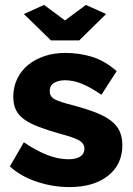

<svg xmlns="http://www.w3.org/2000/svg" viewBox="-20 -750 539 780"><path d="M159 -730 244 -667 329 -730 411 -693 302 -586H187L77 -693ZM262 10Q195 10 130 -11.5Q65 -33 20 -74L77 -172Q125 -139 170.5 -121Q216 -103 258 -103Q289 -103 306 -114Q323 -125 323 -146Q323 -167 301.5 -179.5Q280 -192 226 -206Q173 -221 136.5 -235Q100 -249 77 -266Q54 -283 44 -305Q34 -327 34 -357Q34 -397 50 -430Q66 -463 94 -486Q122 -509 160.5 -522Q199 -535 244 -535Q303 -535 354.5 -519Q406 -503 454 -461L392 -365Q347 -396 312 -410Q277 -424 244 -424Q218 -424 200 -413.5Q182 -403 182 -380Q182 -358 201.5 -347Q221 -336 274 -323Q330 -308 368.5 -293Q407 -278 431 -259.5Q455 -241 466 -217Q477 -193 477 -160Q477 -82 419 -36Q361 10 262 10Z"/></svg>

Font: Oxford Sans
Style: Regular
Weight: 800
Designer: Matt McInerney, Pablo Impallari, Rodrigo Fuenzalida
Foundry: Matt McInerney, Pablo Impallari, Rodrigo Fuenzalida
Version: Version 3.000g; ttfautohint (v1.5) -l 8 -r 28 -G 28 -x 14 -D